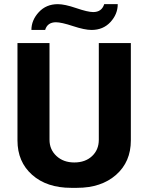

<svg xmlns="http://www.w3.org/2000/svg" viewBox="-20 -893 713 923"><path d="M546 -873Q546 -825 511 -787Q476 -749 420 -749Q387 -749 331 -767.5Q275 -786 249 -786Q208 -786 197 -749H131Q131 -796 166.5 -834.5Q202 -873 258 -873Q291 -873 346.5 -854Q402 -835 428 -835Q469 -835 481 -873ZM64 -686H218V-221Q218 -174 251.5 -143Q285 -112 337 -112Q390 -112 422.5 -142.5Q455 -173 455 -221V-686H609V-218Q609 -115 538 -52.5Q467 10 350 10H322Q205 10 134.5 -52.5Q64 -115 64 -218Z"/></svg>

Font: Chivo
Style: Bold
Weight: 700
Designer: Hector Gatti
Foundry: Omnibus-Type
Version: Version 1.007;PS 001.007;hotconv 1.0.88;makeotf.lib2.5.64775